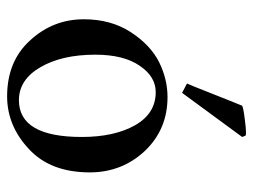

<svg xmlns="http://www.w3.org/2000/svg" viewBox="-108 -608 728 553"><g transform="rotate(90 256.5 -332.0)"><path d="M248 -492 221 -506Q229 -524 243 -560Q257 -595 270 -628L285 -665Q293 -669 328 -673Q350 -676 362 -676Q368 -676 371 -675L375 -665ZM260 -450Q353 -450 415 -385Q477 -319 477 -226Q477 -113 410 -51Q343 12 258 12Q157 12 97 -54Q36 -120 36 -209Q36 -287 73 -344Q110 -401 160 -426Q209 -450 260 -450ZM246 -416Q201 -416 170 -370Q138 -324 138 -242Q138 -146 174 -84Q210 -22 269 -22Q375 -22 375 -203Q375 -297 341 -357Q307 -416 246 -416Z"/></g></svg>

Font: Triodion
Style: Regular
Weight: 400
Version: Version 1.201; ttfautohint (v1.8.4.7-5d5b)